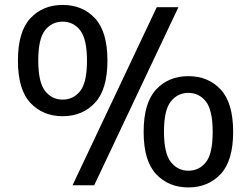

<svg xmlns="http://www.w3.org/2000/svg" viewBox="-20 -770 1043 798"><path d="M240.5 -287Q158.5 -287 106.5 -342.2Q54.5 -397.5 54.5 -518Q54.5 -638.5 106.2 -694Q158 -749.5 240.5 -749.5Q323 -749.5 374.8 -694Q426.5 -638.5 426.5 -518Q426.5 -397.5 374.2 -342.2Q322 -287 240.5 -287ZM281.5 0 631.5 -740H721.5L371.5 0ZM240.5 -356Q285 -356 313.2 -391.5Q341.5 -427 341.5 -517.5Q341.5 -608 313.2 -644Q285 -680 240.5 -680Q195.5 -680 167.2 -644.2Q139 -608.5 139 -518.5Q139 -428.5 167.2 -392.2Q195.5 -356 240.5 -356ZM763 9Q681 9 629 -46.2Q577 -101.5 577 -222Q577 -342.5 628.8 -398Q680.5 -453.5 763 -453.5Q845.5 -453.5 897.2 -398Q949 -342.5 949 -222Q949 -101.5 896.8 -46.2Q844.5 9 763 9ZM763 -60.5Q807.5 -60.5 835.8 -95.8Q864 -131 864 -221.5Q864 -312 835.8 -348Q807.5 -384 763 -384Q718.5 -384 690 -348.2Q661.5 -312.5 661.5 -223Q661.5 -133 690 -96.8Q718.5 -60.5 763 -60.5Z"/></svg>

Font: Encode Sans Semi Expanded Medium
Style: Regular
Weight: 500
Width: 6
Designer: Multiple Designers
Foundry: Impallari Type
Version: Version 3.000; ttfautohint (v1.8.3) -l 8 -r 50 -G 200 -x 14 